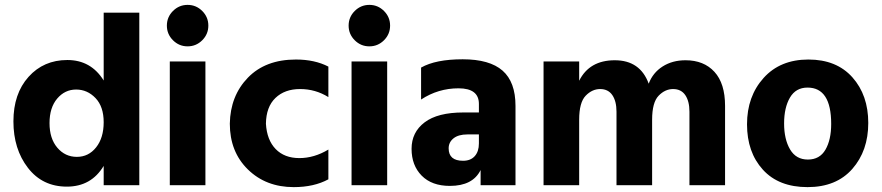

<svg xmlns="http://www.w3.org/2000/svg" viewBox="-20 -759 3614 787"><path d="M551 0H405V-79Q354 6 254 6Q154 6 94.5 -71Q35 -148 35 -261.5Q35 -375 97 -444Q159 -513 256 -513Q353 -513 405 -429V-707H551ZM292 -392Q246 -392 214.5 -355Q183 -318 183 -254.5Q183 -191 215 -153.5Q247 -116 295 -116Q343 -116 374 -155Q405 -194 405 -258Q405 -322 371.5 -357Q338 -392 292 -392Z M809 -714Q834 -689 834 -654Q834 -619 809 -594Q784 -569 749 -569Q714 -569 689 -594Q664 -619 664 -654Q664 -689 689 -714Q714 -739 749 -739Q784 -739 809 -714ZM822 0H676V-507H822Z M1184 8Q1070 8 996 -64.5Q922 -137 922 -252Q924 -366 996 -440.5Q1068 -515 1193 -515Q1270 -515 1326 -486V-361Q1273 -394 1210 -394Q1147 -394 1109 -357.5Q1071 -321 1070 -252Q1074 -185 1110 -148Q1146 -111 1207 -111Q1268 -111 1326 -146V-24Q1267 8 1184 8Z M1554 -714Q1579 -689 1579 -654Q1579 -619 1554 -594Q1529 -569 1494 -569Q1459 -569 1434 -594Q1409 -619 1409 -654Q1409 -689 1434 -714Q1459 -739 1494 -739Q1529 -739 1554 -714ZM1567 0H1421V-507H1567Z M1824 3Q1750 3 1708.5 -39Q1667 -81 1667 -149Q1667 -217 1720.5 -257.5Q1774 -298 1879 -298H1943V-333Q1943 -397 1859.5 -397Q1776 -397 1706 -351V-482Q1766 -516 1876.5 -516Q1987 -516 2040 -469.5Q2093 -423 2093 -325V0H1950V-62Q1918 3 1824 3ZM1878 -100Q1909 -100 1926 -119Q1943 -138 1943 -171V-208H1896Q1859 -208 1839 -192Q1819 -176 1819 -151Q1819 -100 1878 -100Z M2952 0H2806V-301Q2806 -344 2789 -369Q2772 -394 2739 -394Q2706 -394 2679.5 -366.5Q2653 -339 2653 -268V0H2507V-301Q2507 -344 2490 -369Q2473 -394 2440 -394Q2407 -394 2380.5 -366.5Q2354 -339 2354 -268V0H2208V-507H2354V-428Q2396 -512 2500 -512Q2604 -512 2639 -416Q2656 -461 2696 -486.5Q2736 -512 2790 -512Q2865 -512 2908.5 -464.5Q2952 -417 2952 -325Z M3387 -251Q3387 -400 3290 -400Q3242 -400 3218 -359Q3194 -318 3194 -253Q3194 -188 3218.5 -146.5Q3243 -105 3291.5 -105Q3340 -105 3363.5 -145.5Q3387 -186 3387 -251ZM3293.5 -515Q3409 -515 3474 -442Q3539 -369 3539 -255Q3539 -141 3473.5 -66.5Q3408 8 3290 8Q3172 8 3107 -63.5Q3042 -135 3042 -249.5Q3042 -364 3110 -439.5Q3178 -515 3293.5 -515Z"/></svg>

Font: Hind Mysuru
Style: Bold
Weight: 700
Designer: Manushi Parikh, Hitesh Malaviya
Foundry: Indian Type Foundry
Version: Version 0.703;PS 1.0;hotconv 1.0.86;makeotf.lib2.5.63406